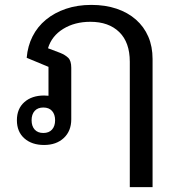

<svg xmlns="http://www.w3.org/2000/svg" viewBox="-20 -580 739 784"><path d="M510 -328Q510 -407 467 -449Q424 -491 349 -491Q285 -491 238 -462Q191 -433 176 -383L226 -364Q246 -356 258.5 -344Q271 -332 271 -303V-93Q271 -45 240.5 -16.5Q210 12 160 12Q110 12 79.5 -15Q49 -42 49 -89Q49 -136 79.5 -163Q110 -190 160 -190Q165 -190 169 -189.5Q173 -189 178 -189V-307L89 -344Q93 -392 113 -431.5Q133 -471 167.5 -499.5Q202 -528 249 -544Q296 -560 353 -560Q410 -560 456 -544.5Q502 -529 535 -500Q568 -471 585.5 -430.5Q603 -390 603 -339V184H510ZM157 -37Q180 -37 192.5 -51Q205 -65 205 -89Q205 -113 192.5 -127Q180 -141 157 -141Q134 -141 121.5 -127Q109 -113 109 -89Q109 -65 121.5 -51Q134 -37 157 -37Z"/></svg>

Font: IBM Plex Sans Thai Looped Text
Style: Regular
Weight: 450
Designer: Mike Abbink, Paul van der Laan, Pieter van Rosmalen, Ben Mitchell, Mark Frömberg
Foundry: Bold Monday
Version: Version 1.1